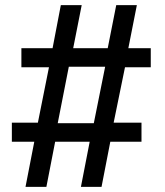

<svg xmlns="http://www.w3.org/2000/svg" viewBox="-20 -725 640 745"><path d="M79 0 113 -175H26V-249H127L170 -464H63V-538H184L216 -705H297L264 -538H398L431 -705H511L478 -538H565V-464H465L421 -249H529V-175H408L374 0H294L328 -175H194L160 0ZM204 -247H344L388 -466H247Z"/></svg>

Font: Nunito Sans 8pt SemiBold
Style: Regular
Weight: 600
Version: Version 3.101;gftools[0.9.27]